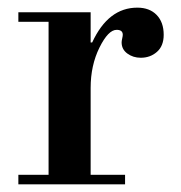

<svg xmlns="http://www.w3.org/2000/svg" viewBox="-20 -482 472 502"><path d="M28 -425V-450H217V-371H221Q263 -462 339 -462Q371 -462 389.5 -443Q408 -424 408 -391Q408 -362 390.5 -346.5Q373 -331 348 -331Q328 -331 313 -342Q298 -353 298 -371Q298 -375 299.5 -381.5Q301 -388 301 -391Q301 -404 285 -404Q263 -404 240 -357.5Q217 -311 217 -252V-25H307V0H28V-25H107V-425Z"/></svg>

Font: Libre Bodoni
Style: Regular
Weight: 400
Designer: Pablo Impallari, Rodrigo Fuenzalida
Foundry: Pablo Impallari, Rodrigo Fuenzalida
Version: Version 1.001